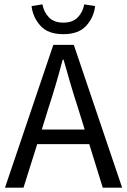

<svg xmlns="http://www.w3.org/2000/svg" viewBox="-20 -862 584 882"><path d="M203 -367 172 -267H369L338 -367Q320 -422 304 -476.5Q288 -531 272 -588H268Q253 -531 237 -476.5Q221 -422 203 -367ZM3 0 225 -656H319L541 0H452L390 -200H151L88 0ZM271 -705Q201 -705 166 -743.5Q131 -782 125 -834L175 -842Q181 -807 204.5 -782.5Q228 -758 271 -758Q314 -758 337.5 -782.5Q361 -807 367 -842L417 -834Q411 -782 376 -743.5Q341 -705 271 -705Z"/></svg>

Font: .
Style: 
Weight: 400
Designer: Paul D. Hunt, Dalton Maag
Foundry: Dalton Maag Ltd
Version: Version 1.200